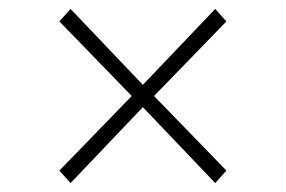

<svg xmlns="http://www.w3.org/2000/svg" viewBox="-20 -545 640 430"><path d="M138 -135 113 -163 275 -330 113 -497 138 -525 300 -355 462 -525 487 -497 325 -330 487 -163 462 -135 300 -305Z"/></svg>

Font: Source Code Pro Light
Style: Italic
Weight: 300
Italic angle: -11°
Monospace: yes
Designer: Paul D. Hunt, Teo Tuominen
Foundry: Adobe Systems Incorporated
Version: Version 1.050;PS 1.000;hotconv 16.6.51;makeotf.lib2.5.65220